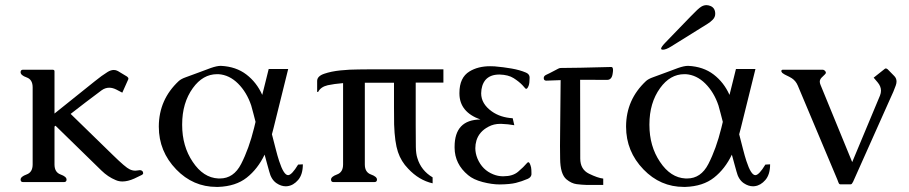

<svg xmlns="http://www.w3.org/2000/svg" viewBox="-20 -716 3574 755"><path d="M194.3 -69.3Q194.3 -38.6 218 -30Q241.7 -21.5 241.7 -9.8Q241.7 0 231.4 0H70.8Q61 0 61 -9.8Q61 -21.5 84.7 -30Q108.4 -38.6 108.4 -69.3V-372.6Q108.4 -403.3 84.7 -411.6Q61 -419.9 61 -432.1Q61 -441.9 70.8 -441.9H186Q194.3 -441.9 194.3 -436V-269.5L352.1 -396Q380.9 -419.4 403.3 -433.1Q416 -440.9 427.7 -440.9Q436 -440.9 443.8 -436.5L479.5 -415Q484.9 -411.1 484.9 -406.7Q484.9 -404.3 483.4 -401.9L460.9 -351.6L437.5 -363.8Q422.9 -371.1 409.7 -371.1Q393.6 -371.1 379.4 -360.8Q314.5 -312.5 257.8 -268.1L423.3 -106.9Q474.1 -57.1 489.7 -50.3Q500.5 -44.9 512.2 -44.9Q517.1 -44.9 522 -45.9Q525.9 -46.9 529.3 -46.9Q538.6 -46.9 542 -40Q543 -37.6 543 -35.2Q543 -30.8 538.1 -28.3L507.8 -13.7Q482.4 -2.4 461.4 -2.4Q447.3 -2.4 435.1 -7.8Q404.3 -20.5 378.9 -45.4L198.2 -221.7L194.3 -218.3Z M849.1 -457Q908.2 -454.1 948.7 -423.1Q989.3 -392.1 1011.2 -342.8Q1018.6 -372.1 1024.7 -396.7Q1030.8 -421.4 1036.6 -444.8H1113.3Q1102.5 -401.4 1092 -358.9Q1081.5 -316.4 1055.7 -212.4Q1051.8 -195.8 1049.3 -188Q1057.6 -155.8 1064.5 -128.9Q1071.3 -102.1 1077.6 -83Q1095.7 -27.3 1112.8 -27.3H1113.3Q1127.4 -27.8 1152.3 -68.8L1170.9 -69.8Q1170.9 -29.8 1152.3 -8.3Q1133.8 13.2 1110.4 16.1Q1106.9 16.6 1104 16.6Q1085.4 16.6 1067.4 4.4Q1046.4 -9.8 1038.6 -42Q1034.7 -56.6 1030 -73Q1025.4 -89.4 1020.5 -107.9Q993.7 -51.8 950.4 -17.6Q907.2 16.6 837.9 19H831.5Q739.3 19 672.9 -49.8Q604.5 -120.6 604.5 -217.8V-219.2Q605 -324.7 683.1 -397.5Q692.4 -405.8 710.2 -412.1Q728 -418.5 763.2 -431.6Q783.7 -439.5 809.1 -448.7Q833 -457 847.7 -457ZM984.9 -236.8Q980.5 -253.4 976.3 -270Q972.2 -286.6 967.8 -301.3Q950.2 -353.5 916 -387.5Q881.8 -421.4 839.4 -424.3H833.5Q777.8 -424.3 738.3 -369.6Q696.3 -311.5 696.3 -226.6V-224.6Q696.3 -141.1 737.8 -79.6Q779.3 -17.1 838.4 -14.2H844.7Q898.9 -14.2 928.2 -71.3Q959 -131.3 979 -212.4Q982.9 -229 984.9 -236.8Z M1414.6 -69.3Q1414.6 -38.6 1438.5 -30Q1462.4 -21.5 1462.4 -9.8Q1462.4 0 1452.1 0H1291.5Q1281.7 0 1281.7 -9.8Q1281.7 -21.5 1305.4 -30Q1329.1 -38.6 1329.1 -69.3V-389.2Q1293.5 -386.2 1269 -380.9Q1241.2 -374.5 1231 -354.5H1227.1V-397.5Q1227.1 -416.5 1254.9 -426Q1282.7 -435.5 1319.1 -439.2Q1355.5 -442.9 1390.1 -442.9Q1424.8 -442.9 1439 -443.4H1723.6V-391.1H1614.7V-223.1Q1614.7 -166 1615.2 -138.4Q1615.7 -110.8 1621.1 -94.7Q1635.7 -45.4 1681.2 -18.6V4.9Q1627.4 -7.3 1585 -52.7Q1557.6 -80.6 1544.9 -118.2Q1532.2 -155.8 1529.8 -226.6Q1529.3 -234.4 1529.3 -295.4V-390.6H1414.6Z M1945.3 9.3Q1914.6 9.3 1877.9 -0.2Q1841.3 -9.8 1820.8 -27.3Q1768.1 -70.8 1767.6 -134.8V-138.7Q1767.6 -245.1 1869.1 -246.1Q1787.1 -275.4 1786.6 -347.7V-350.6Q1786.6 -411.1 1826.2 -435.1Q1859.9 -455.6 1907.2 -455.6Q1916 -455.6 1924.8 -455.1Q1960 -452.1 1991.9 -446.5Q2023.9 -440.9 2047.9 -430.7Q2061 -425.3 2062.5 -413.6V-408.7Q2062.5 -389.6 2059.1 -379.9Q2054.2 -366.7 2049.3 -366.7Q2047.4 -366.7 2045.4 -368.7Q2042 -372.6 2034.2 -381.3Q2020.5 -395.5 1999.8 -408.7Q1979 -421.9 1944.8 -422.9H1943.4Q1907.2 -422.9 1888.7 -401.4Q1872.6 -381.3 1872.1 -349.1Q1872.1 -307.6 1914.1 -277.8Q1947.8 -253.9 1996.1 -251L2002.4 -223.6Q1978 -228 1950.7 -229H1947.3Q1921.4 -229 1900.9 -217.8Q1864.3 -198.7 1853.5 -163.6Q1849.1 -148.4 1849.1 -133.3Q1849.1 -113.3 1857.4 -92.8Q1876.5 -47.4 1919.9 -30.3Q1937 -23.4 1954.6 -22.9H1960.4Q1996.1 -22.9 2017.1 -40.5Q2039.1 -59.1 2052.7 -75.2Q2055.2 -78.1 2057.6 -78.1Q2063.5 -78.1 2068.4 -57.6Q2069.8 -49.3 2069.8 -36.6V-29.8Q2068.4 -18.6 2055.2 -12.7Q2031.2 -2.4 2008.5 3.2Q1985.8 8.8 1945.3 9.3Z M2261.2 -402.3 2261.7 -92.8Q2261.7 -49.8 2296.1 -33Q2330.6 -16.1 2352.1 -13.7V11.2H2286.1Q2267.6 10.7 2247.3 8.1Q2227.1 5.4 2207.5 -10.7Q2183.1 -31.2 2182.6 -92.3Q2182.1 -118.7 2182.1 -142.1Q2182.1 -173.3 2182.6 -199.7L2184.6 -400.9Q2148.4 -399.9 2130.4 -398.9H2127.9Q2118.7 -398.9 2118.2 -408.2V-409.2Q2118.2 -417 2127 -421.4Q2136.2 -425.3 2166.5 -441.4Q2172.4 -444.3 2174.8 -445.8Q2180.7 -448.7 2184.6 -448.7L2262.7 -449.7L2383.3 -452.6H2383.8Q2390.6 -452.6 2390.6 -440.4Q2390.6 -434.1 2388.7 -423.8Q2384.8 -401.9 2367.2 -401.9Z M2619.1 -533.2Q2598.6 -520.5 2586.4 -520.5Q2585 -520.5 2584 -521Q2579.6 -521.5 2579.6 -524.4Q2579.6 -531.2 2596.7 -548.8L2653.3 -607.4Q2665 -619.1 2695.6 -651.1Q2726.1 -683.1 2737.8 -689.9Q2747.6 -695.8 2757.8 -695.8Q2765.6 -695.8 2773.9 -692.4Q2792.5 -684.6 2792.5 -661.6Q2792.5 -648.4 2782.5 -638.4Q2772.5 -628.4 2762.7 -622.6ZM2686.5 -457Q2745.6 -454.1 2786.1 -423.1Q2826.7 -392.1 2848.6 -342.8Q2856 -372.1 2862.1 -396.7Q2868.2 -421.4 2874 -444.8H2950.7Q2939.9 -401.4 2929.4 -358.9Q2918.9 -316.4 2893.1 -212.4Q2889.2 -195.8 2886.7 -188Q2895 -155.8 2901.9 -128.9Q2908.7 -102.1 2915 -83Q2933.1 -27.3 2950.2 -27.3H2950.7Q2964.8 -27.8 2989.7 -68.8L3008.3 -69.8Q3008.3 -29.8 2989.7 -8.3Q2971.2 13.2 2947.8 16.1Q2944.3 16.6 2941.4 16.6Q2922.9 16.6 2904.8 4.4Q2883.8 -9.8 2876 -42Q2872.1 -56.6 2867.4 -73Q2862.8 -89.4 2857.9 -107.9Q2831.1 -51.8 2787.8 -17.6Q2744.6 16.6 2675.3 19H2668.9Q2576.7 19 2510.3 -49.8Q2441.9 -120.6 2441.9 -217.8V-219.2Q2442.4 -324.7 2520.5 -397.5Q2529.8 -405.8 2547.6 -412.1Q2565.4 -418.5 2600.6 -431.6Q2621.1 -439.5 2646.5 -448.7Q2670.4 -457 2685.1 -457ZM2822.3 -236.8Q2817.9 -253.4 2813.7 -270Q2809.6 -286.6 2805.2 -301.3Q2787.6 -353.5 2753.4 -387.5Q2719.2 -421.4 2676.8 -424.3H2670.9Q2615.2 -424.3 2575.7 -369.6Q2533.7 -311.5 2533.7 -226.6V-224.6Q2533.7 -141.1 2575.2 -79.6Q2616.7 -17.1 2675.8 -14.2H2682.1Q2736.3 -14.2 2765.6 -71.3Q2796.4 -131.3 2816.4 -212.4Q2820.3 -229 2822.3 -236.8Z M3206.5 -382.3 3331.1 -78.6 3440.4 -340.3Q3444.3 -350.1 3444.3 -359.4Q3444.3 -376.5 3431.2 -392.1L3415.5 -410.6L3458 -444.3Q3460.4 -446.8 3463.4 -446.8Q3466.8 -446.8 3470.7 -443.4L3497.1 -416.5Q3505.4 -407.7 3505.4 -395.5Q3505.4 -388.2 3502.4 -379.9Q3494.6 -357.4 3480 -326.7L3334.5 -1Q3332 3.9 3329.6 6.8Q3327.6 8.8 3324.7 8.8H3284.2Q3281.7 8.8 3279.3 6.3Q3277.8 4.4 3272.5 -10.3L3117.2 -379.4Q3109.4 -397.9 3093.8 -408.2Q3083.5 -414.6 3074.2 -418.7Q3064.9 -422.9 3059.1 -427.2Q3054.7 -429.7 3053.7 -433.1Q3052.2 -435.1 3052.2 -437Q3052.2 -438 3053.2 -439.5Q3054.7 -441.9 3058.6 -441.9H3214.4Q3218.3 -441.9 3221.7 -439.5Q3225.1 -437 3227.1 -433.1Q3227.5 -431.6 3227.5 -430.7Q3227.5 -426.3 3222.7 -422.4Q3207 -408.2 3205.6 -403.3Q3203.6 -399.4 3203.6 -395Q3203.6 -389.2 3206.5 -382.3Z"/></svg>

Font: Caudex
Style: Regular
Weight: 400
Version: Version 1.01